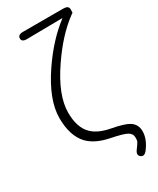

<svg xmlns="http://www.w3.org/2000/svg" viewBox="-245 -868 938 1137"><g transform="rotate(-30 224.0 -299.5)"><path d="M403 177Q381 206 360 190Q339 174 361 145L369 134Q379 121 387 106Q390 101 390 79Q390 53 364.5 39Q339 25 259 9Q164 -10 116 -60Q57 -123 57 -244Q57 -369 166 -529Q259 -665 366 -746Q370 -749 365 -749L126 -746Q90 -745 90 -770Q90 -795 126 -795H401Q437 -795 437 -770Q437 -745 435 -745Q433 -745 423 -737Q320 -661 225 -521Q118 -364 118 -246Q118 -145 168 -95Q209 -54 292 -38.5Q375 -23 407 -3Q445 21 445 69Q445 121 403 177Z"/></g></svg>

Font: Resource Han Rounded CN Light
Style: Regular
Weight: 300
Designer: Cyano Hao (round all glyphs); Ryoko NISHIZUKA 西塚涼子 (kana, bopomofo & ideographs); Paul D. Hunt (Latin, Greek & Cyrillic)
Foundry: Cyano Hao
Version: 0.990